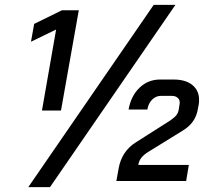

<svg xmlns="http://www.w3.org/2000/svg" viewBox="-20 -742 877 787"><path d="M210 -621 107 -571 120 -644 234 -700H303L230 -289H152ZM466 -50Q478 -121 536 -158L676 -247Q694 -259 702.5 -269.5Q711 -280 713 -295L716 -314Q719 -330 710 -339.5Q701 -349 684 -349H639Q619 -349 603.5 -333.5Q588 -318 584 -293H507Q517 -349 552 -382.5Q587 -416 636 -416H692Q741 -416 768.5 -393.5Q796 -371 796 -333Q796 -322 795 -316L791 -295Q782 -238 728 -206L592 -122Q570 -109 559.5 -95.5Q549 -82 547 -66H754L743 0H457ZM610 -722H699L185 25H96Z"/></svg>

Font: Bai Jamjuree Medium
Style: Italic
Weight: 500
Italic angle: -10°
Version: Version 1.000; ttfautohint (v1.6)